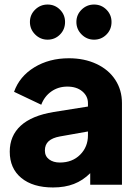

<svg xmlns="http://www.w3.org/2000/svg" viewBox="-20 -815 603 847"><path d="M23 -146Q23 -216 71.5 -260.5Q120 -305 217 -321L368 -345V-360Q368 -391 343 -412Q318 -433 277 -433Q237 -433 206.5 -411.5Q176 -390 162 -353L42 -410Q66 -478 131.5 -518Q197 -558 284 -558Q352 -558 405.5 -533Q459 -508 488.5 -463Q518 -418 518 -360V0H378V-51Q346 -19 306 -3.5Q266 12 214 12Q125 12 74 -30Q23 -72 23 -146ZM244 -98Q299 -98 333.5 -132.5Q368 -167 368 -218V-235L244 -213Q211 -207 194.5 -192Q178 -177 178 -151Q178 -126 196.5 -112Q215 -98 244 -98ZM112 -718Q112 -750 135 -772.5Q158 -795 190 -795Q222 -795 244.5 -772.5Q267 -750 267 -718Q267 -685 244.5 -662.5Q222 -640 190 -640Q158 -640 135 -663Q112 -686 112 -718ZM395 -795Q427 -795 449.5 -772.5Q472 -750 472 -718Q472 -685 449.5 -662.5Q427 -640 395 -640Q363 -640 340 -663Q317 -686 317 -718Q317 -750 340 -772.5Q363 -795 395 -795Z"/></svg>

Font: BLUETTI 2.0
Style: Bold
Weight: 700
Designer: Stijn de Vries
Foundry: tokotype
Version: Version 2.005;October 31, 2023;FontCreator 14.0.0.2814 64-bi